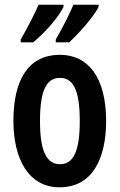

<svg xmlns="http://www.w3.org/2000/svg" viewBox="-20 -786 509 816"><path d="M399 -757V-766H292C281 -738 249 -673 217 -618V-606H274C314 -643 379 -715 399 -757ZM250 -757V-766H144C131 -736 101 -675 68 -618V-606H121C173 -649 229 -713 250 -757ZM431 -272C431 -455 356 -553 235 -553C97 -553 37 -442 37 -272C37 -113 100 10 233 10C375 10 431 -115 431 -272ZM150 -271C150 -397 175 -455 235 -455C294 -455 319 -397 319 -272C319 -147 294 -88 235 -88C176 -88 150 -148 150 -271Z"/></svg>

Font: Noto Sans Gurmukhi UI ExtraCondensed SemiBold
Style: Regular
Weight: 600
Width: 2
Designer: Jelle Bosma - Monotype Design Team
Foundry: Monotype Imaging Inc.
Version: Version 2.004